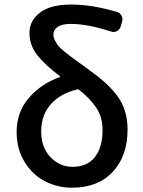

<svg xmlns="http://www.w3.org/2000/svg" viewBox="-20 -830 643 862"><path d="M305.7 -81.1Q371.1 -81.1 405.8 -124.5Q440.4 -168 440.4 -247.1Q440.4 -303.7 412.6 -345.7Q384.8 -387.7 334 -427.7Q331.1 -429.7 327.1 -428.7Q250 -410.2 207.5 -361.3Q165 -312.5 165 -240.2Q165 -168 206.5 -124.5Q248 -81.1 305.7 -81.1ZM504.9 -776.4Q518.6 -772.5 525.4 -759.8Q532.2 -747.1 528.3 -732.4L521.5 -710Q516.6 -696.3 504.4 -689.9Q492.2 -683.6 478.5 -688.5Q372.1 -722.7 297.9 -722.7Q258.8 -722.7 239.3 -709.5Q219.7 -696.3 219.7 -674.8Q219.7 -662.1 226.6 -648.4Q233.4 -634.8 241.7 -624.5Q250 -614.3 269 -598.6Q288.1 -583 300.8 -573.7Q313.5 -564.5 340.8 -544.9Q368.2 -525.4 381.8 -514.6Q422.9 -485.4 450.2 -460.9Q477.5 -436.5 502.9 -404.3Q528.3 -372.1 540.5 -333Q552.7 -293.9 552.7 -248Q552.7 -129.9 486.3 -58.6Q419.9 12.7 303.7 12.7Q238.3 12.7 182.1 -16.1Q126 -44.9 90.3 -103Q54.7 -161.1 54.7 -237.3Q54.7 -326.2 108.9 -389.6Q163.1 -453.1 249 -484.4Q250 -485.4 250.5 -486.3Q251 -487.3 249 -488.3Q184.6 -536.1 148.4 -581.1Q112.3 -626 112.3 -682.6Q112.3 -737.3 159.7 -773.4Q207 -809.6 298.8 -809.6Q393.6 -809.6 504.9 -776.4Z"/></svg>

Font: Gen Jyuu GothicL Medium
Style: Regular
Weight: 500
Designer: [Source Han Sans]
Ryoko NISHIZUKA  (kana & ideographs); Paul D. Hunt (Latin, Greek & Cyrillic); Wenlong ZHANG  (bopomofo
Version: Version 1.002.20150607